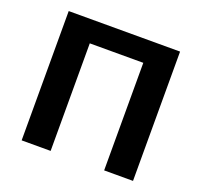

<svg xmlns="http://www.w3.org/2000/svg" viewBox="-121 -835 1023 973"><g transform="rotate(20 390.0 -348.5)"><path d="M246.1 0H89.8V-697.3H690.4V0H534.7V-580.1H246.1Z"/></g></svg>

Font: Lunasima
Style: Bold
Weight: 700
Designer: The DocRepair Project, Monotype Design Team
Foundry: Google
Version: Version 2.009